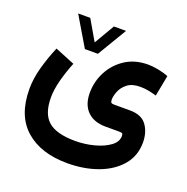

<svg xmlns="http://www.w3.org/2000/svg" viewBox="-135 -647 990 1017"><g transform="rotate(20 360.5 -138.5)"><path d="M232.4 -356.4 134.3 -521.5H202.6L269 -407.2L335.9 -521.5H404.3L305.7 -356.4ZM201.7 -262.2Q180.2 -209.5 165.5 -154.3Q150.9 -99.1 150.9 -54.7Q150.9 37.1 197 77.6Q243.2 118.2 348.6 118.7Q404.3 118.7 456.1 105Q507.8 91.3 541 66.9Q574.2 42.5 574.2 9.8Q574.2 -1 570.1 -4.4Q565.9 -7.8 549.3 -7.8H475.6Q409.7 -7.8 372.8 -44.4Q335.9 -81.1 335.9 -147.9Q335.9 -211.4 365.2 -267.6Q394.5 -323.7 448.5 -358.9Q502.4 -394 577.1 -394Q599.6 -394 631.8 -388.2Q664.1 -382.3 691.9 -371.1L669.4 -253.4Q648.4 -259.8 625.5 -264.4Q602.5 -269 577.1 -269Q530.8 -269 504.6 -248.3Q478.5 -227.5 468 -200.4Q457.5 -173.3 457.5 -154.3Q457.5 -141.6 461.7 -137.2Q465.8 -132.8 480.5 -132.8H568.4Q633.8 -132.8 662.4 -93Q690.9 -53.2 690.9 3.9Q690.9 79.6 645 133.3Q599.1 187 522 215.3Q444.8 243.7 351.1 243.7Q200.7 243.7 114.5 167.5Q28.3 91.3 28.3 -58.1Q28.3 -116.2 45.7 -179.7Q63 -243.2 90.3 -307.6Z"/></g></svg>

Font: Vazir WOL-UI
Style: Bold-WOL-UI
Weight: 700
Designer: Saber Rastikerdar
Foundry: Saber Rastikerdar
Version: Version 30.1.0